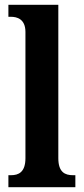

<svg xmlns="http://www.w3.org/2000/svg" viewBox="-20 -780 349 800"><path d="M15 0H294V-50H284C251 -50 223 -62 223 -121V-760H15V-710H26C49 -710 86 -702 86 -647V-121C86 -62 57 -50 26 -50H15Z"/></svg>

Font: Noto Serif Bengali Condensed
Style: Bold
Weight: 700
Width: 3
Designer: Juan Bruce, Universal Thirst, Indian Type Foundry and the Monotype Design Team.
Foundry: Monotype Imaging Inc.
Version: Version 2.003